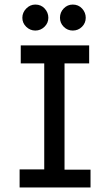

<svg xmlns="http://www.w3.org/2000/svg" viewBox="-20 -822 490 842"><path d="M66 0V-79H174V-544H71V-623H371V-544H263V-78H377V0ZM135 -688Q112 -688 95 -704.5Q78 -721 78 -744Q78 -767 95 -784.5Q112 -802 135 -802Q160 -802 176 -784.5Q192 -767 192 -744Q192 -721 175 -704.5Q158 -688 135 -688ZM299 -688Q276 -688 259.5 -704.5Q243 -721 243 -744Q243 -768 259.5 -785Q276 -802 299 -802Q324 -802 340 -784.5Q356 -767 356 -744Q356 -721 339.5 -704.5Q323 -688 299 -688Z"/></svg>

Font: Inconsolata SemiCondensed SemiBold
Style: Regular
Weight: 600
Width: 4
Monospace: yes
Designer: Raph Levien, Cyreal, Brenton Simpson
Foundry: Raph Levien, Cyreal, Google
Version: Version 3.001; ttfautohint (v1.8.2.53-6de2)